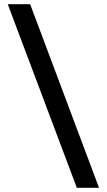

<svg xmlns="http://www.w3.org/2000/svg" viewBox="-20 -792 510 917"><path d="M347 105 17 -772H124L453 105Z"/></svg>

Font: Host Grotesk Light Medium
Style: Regular
Weight: 500
Version: Version 1.003